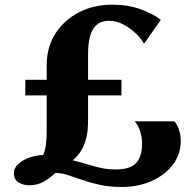

<svg xmlns="http://www.w3.org/2000/svg" viewBox="-20 -772 813 800"><path d="M486 7Q436 7 396.2 -1.8Q356.5 -10.5 324.2 -21.8Q292 -33 264.5 -42Q237 -51 210.5 -51.5Q186.5 -28 160.2 -14Q134 0 103 0Q76 0 57 -12.2Q38 -24.5 38 -50Q38 -73 57.5 -90Q77 -107 105 -116.2Q133 -125.5 159 -126Q163.5 -132 166.8 -145Q170 -158 172.2 -177Q174.5 -196 174.5 -219.5V-374.5H85.5V-439.5H174.5V-499.5Q174.5 -576 211.2 -632.8Q248 -689.5 309.8 -721Q371.5 -752.5 447 -752.5Q514 -752.5 566.5 -733.2Q619 -714 650 -689.5L580 -589.5Q572.5 -606 550 -628.8Q527.5 -651.5 497 -668.5Q466.5 -685.5 433.5 -685.5Q416.5 -685.5 401 -679.5Q385.5 -673.5 373.5 -658.8Q361.5 -644 354.2 -616.8Q347 -589.5 347 -546V-439.5H486V-374.5H347V-272Q347 -226.5 339 -195Q331 -163.5 316.8 -142Q302.5 -120.5 283 -104Q312.5 -97.5 340.2 -88.5Q368 -79.5 398 -72.8Q428 -66 462 -66Q524 -66 548 -93.5Q572 -121 572 -173.5Q572 -202 562.8 -228Q553.5 -254 541 -266.5H706.5Q716 -257.5 724.5 -235Q733 -212.5 733 -183Q733 -129 700.5 -86Q668 -43 612.2 -18Q556.5 7 486 7Z"/></svg>

Font: Merriweather 48pt Black
Style: Regular
Weight: 900
Version: Version 2.100